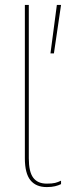

<svg xmlns="http://www.w3.org/2000/svg" viewBox="-20 -750 277 780"><path d="M228 -730 199 -533H185L211 -730ZM97 -730V-107Q97 -52 115 -28Q133 -4 170 -4Q192 -4 204 -7Q216 -10 228 -16V-2Q218 3 204 6.5Q190 10 170 10Q126 10 103.5 -18Q81 -46 81 -107V-730Z"/></svg>

Font: Work Sans Thin
Style: Regular
Weight: 250
Designer: Wei Huang
Foundry: Wei Huang
Version: Version 2.012